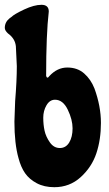

<svg xmlns="http://www.w3.org/2000/svg" viewBox="-35 -764 455 799"><path d="M170 -447Q203 -483 245 -483Q287 -483 315 -458.5Q343 -434 358 -396Q385 -322 385 -252.5Q385 -183 366 -126Q347 -69 301 -27Q255 15 191 15Q149 15 118 -1.5Q87 -18 69.5 -43Q52 -68 42 -106Q25 -166 25 -258L28 -343Q35 -428 35 -489L31 -572Q29 -589 20.5 -602Q12 -615 -2 -625Q-15 -637 -15 -648Q-15 -672 5 -688L12 -693Q24 -705 65.5 -724.5Q107 -744 137.5 -744Q168 -744 168 -716Q157 -622 157 -448Q159 -441 162.5 -441Q166 -441 170 -447ZM194 -349Q172 -349 158.5 -326Q145 -303 145 -274Q145 -245 150.5 -220Q156 -195 172.5 -171.5Q189 -148 214 -148Q239 -148 253 -171Q267 -194 267 -230Q267 -266 247 -307.5Q227 -349 194 -349Z"/></svg>

Font: Chicle
Style: Regular
Weight: 400
Designer: Angel Koziupa and Alejandro Paul
Foundry: Angel Koziupa and Alejandro Paul
Version: Version 1.000